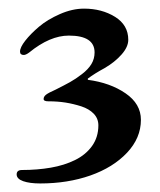

<svg xmlns="http://www.w3.org/2000/svg" viewBox="-20 -727 371 445"><path d="M31.2 -333Q66.4 -333 97.7 -338.4Q128.9 -343.8 153.8 -356Q178.7 -368.2 193.4 -388.7Q208 -409.2 208 -436.5Q208 -452.1 197.3 -463.4Q186.5 -474.6 168.5 -480.5Q150.4 -486.3 131.8 -489.3Q113.3 -492.2 91.8 -492.2Q81.1 -492.2 81.1 -497.6Q81.1 -502.9 86.4 -507.3Q91.8 -511.7 109.4 -519.5Q128.9 -529.3 142.1 -536.6Q155.3 -543.9 169.9 -555.2Q184.6 -566.4 191.9 -578.6Q199.2 -590.8 199.2 -605.5Q199.2 -644.5 139.6 -644.5Q95.7 -644.5 47.9 -605.5Q40 -599.6 35.2 -599.6Q26.4 -599.6 26.4 -607.4Q26.4 -617.2 38.6 -632.8Q50.8 -648.4 70.3 -665Q89.8 -681.6 118.7 -694.3Q147.5 -707 174.8 -707Q215.8 -707 246.6 -688Q277.3 -668.9 277.3 -634.8Q277.3 -618.2 261.7 -600.6Q246.1 -583 222.7 -569.3Q199.2 -556.6 183.6 -544.9V-542Q235.4 -535.2 271 -510.7Q306.6 -486.3 306.6 -449.2Q306.6 -407.2 274.4 -373Q242.2 -338.9 189.5 -320.3Q136.7 -301.8 73.2 -301.8Q48.8 -301.8 33.7 -307.1Q18.6 -312.5 18.6 -322.8Q18.6 -333 31.2 -333Z"/></svg>

Font: Monomakh Unicode TT
Style: Medium
Weight: 500
Designer: Alexey Kryukov, Aleksandr Andreev
Version: Version 1.1